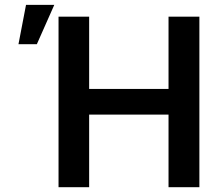

<svg xmlns="http://www.w3.org/2000/svg" viewBox="-20 -776 912 796"><path d="M222.7 -707H349.6V-407.2H678.7V-707H806.6V0H678.7V-300.8H349.6V0H222.7ZM87.9 -755.9H205.1L132.8 -592.8H56.6Z"/></svg>

Font: Pretendard SemiBold
Style: Regular
Weight: 600
Designer: Base glyphs from Inter by Rasmus Andersson; Hangeul glyphs from Noto Sans CJK(Source Han Sans) by Jang Soo-young and Kan
Foundry: Kil Hyung-jin
Version: Version 1.309